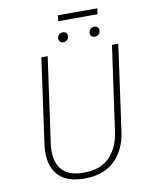

<svg xmlns="http://www.w3.org/2000/svg" viewBox="-97 -964 838 1047"><g transform="rotate(-10 322.5 -441.0)"><path d="M528 -208Q514 -107 453 -48.5Q392 10 286 10Q191 10 145 -36.5Q99 -83 99 -164Q99 -186 102 -210L168 -682H203L137 -211Q134 -187 134 -167Q134 -98 171.5 -60Q209 -22 287 -22Q379 -22 430 -73.5Q481 -125 493 -213L559 -682H594ZM276 -766Q276 -778 284.5 -787Q293 -796 306 -796Q318 -796 324.5 -789.5Q331 -783 331 -772Q331 -760 322.5 -751Q314 -742 301 -742Q290 -742 283 -748.5Q276 -755 276 -766ZM450 -766Q450 -778 459 -787Q468 -796 481 -796Q492 -796 499 -789.5Q506 -783 506 -772Q506 -760 497.5 -751Q489 -742 475 -742Q464 -742 457 -748.5Q450 -755 450 -766ZM292 -860 297 -892H515L510 -860Z"/></g></svg>

Font: FiraGO UltraLight
Style: Italic
Weight: 200
Italic angle: -8°
Designer: bBox Type GmbH
Foundry: bBox Type GmbH
Version: Version 1.001